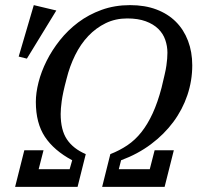

<svg xmlns="http://www.w3.org/2000/svg" viewBox="-20 -730 788 750"><path d="M75 -143H150L131 -69H252L262 -104Q191 -142 155.5 -195.5Q120 -249 120 -332Q120 -367 130.5 -408.5Q141 -450 162 -492Q183 -534 214 -573Q245 -612 285.5 -642.5Q326 -673 377 -691.5Q428 -710 488 -710Q546 -710 591 -693Q636 -676 667 -645Q698 -614 714.5 -570.5Q731 -527 731 -475Q731 -415 712 -358.5Q693 -302 657 -253.5Q621 -205 569.5 -166.5Q518 -128 453 -104L444 -69H565L584 -143H659L623 0H379L411 -128Q447 -142 477.5 -162.5Q508 -183 532.5 -214Q557 -245 576.5 -287.5Q596 -330 611 -387Q618 -417 623 -438Q628 -459 630 -474Q632 -489 633 -500.5Q634 -512 634 -524Q634 -550 625.5 -574.5Q617 -599 598 -617.5Q579 -636 549 -647Q519 -658 477 -658Q431 -658 393 -639.5Q355 -621 325 -589.5Q295 -558 273.5 -514.5Q252 -471 240 -422Q232 -392 227.5 -371Q223 -350 221 -334.5Q219 -319 218 -307.5Q217 -296 217 -285Q217 -222 241.5 -185.5Q266 -149 315 -128L283 0H39ZM112 -710 200 -689 85 -501 53 -509Z"/></svg>

Font: IBM Plex Serif Text
Style: Italic
Weight: 450
Italic angle: -14°
Designer: Mike Abbink, Paul van der Laan, Pieter van Rosmalen
Foundry: Bold Monday
Version: Version 3.001